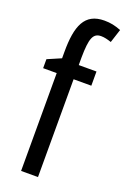

<svg xmlns="http://www.w3.org/2000/svg" viewBox="-148 -815 572 865"><g transform="rotate(20 138.0 -382.5)"><path d="M240 -469V-537H155V-574C156 -665 167 -694 206 -694C221 -694 237 -690 255 -684L276 -749C248 -760 225 -765 196 -765C101 -765 74 -695 74 -571V-540L9 -512V-469H74V0H155V-469Z"/></g></svg>

Font: Noto Sans Arabic ExtCond
Style: Regular
Weight: 400
Width: 2
Designer: Monotype Design Team, Nadine Chahine, Nizar Qandah and Khaled Hosny
Foundry: Monotype Imaging Inc.
Version: Version 2.012